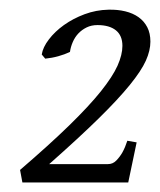

<svg xmlns="http://www.w3.org/2000/svg" viewBox="-20 -679 335 402"><path d="M294.9 -591.8Q294.9 -573.2 285.4 -552Q275.9 -530.8 251.7 -501Q227.5 -471.2 186.8 -431.2Q146 -391.1 83 -335.4H206.1Q216.3 -335.4 223.6 -343Q231 -350.6 236.3 -359.9Q242.2 -370.6 246.6 -384.3L266.1 -380.9L248.5 -296.9H26.9L22 -323.2Q84 -376.5 125.2 -416.7Q166.5 -457 191.2 -487.8Q215.8 -518.6 226.1 -541.5Q236.3 -564.5 236.3 -583Q236.3 -604.5 222.7 -615.5Q209 -626.5 184.1 -626.5Q171.4 -626.5 161.4 -621.6Q151.4 -616.7 144 -608.9Q136.7 -601.1 132.3 -590.8Q127.9 -580.6 126.5 -570.3Q115.2 -564.9 102.1 -561.3Q88.9 -557.6 74.7 -556.2L67.4 -564.9Q69.8 -580.1 82.3 -596.4Q94.7 -612.8 113.8 -626.5Q132.8 -640.1 157 -649.2Q181.2 -658.2 207 -658.7Q226.1 -659.2 242.2 -655.3Q258.3 -651.4 270 -643.1Q281.7 -634.8 288.3 -622.1Q294.9 -609.4 294.9 -591.8Z"/></svg>

Font: Gentium Plus Viet
Style: Italic
Weight: 400
Italic angle: -8°
Designer: J. Victor Gaultney, Annie Olsen, Iska Routamaa, Becca Hirsbrunner
Foundry: SIL International
Version: Version 5.000